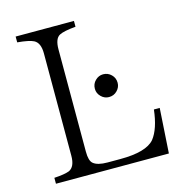

<svg xmlns="http://www.w3.org/2000/svg" viewBox="-105 -806 818 887"><g transform="rotate(-15 303.5 -362.5)"><path d="M607.4 -224.1 593.8 -9.8H53.7V-38.1Q103.5 -41 126 -49.8Q155.8 -63.5 155.8 -116.2V-606Q155.8 -656.2 127.9 -670.9Q106.4 -682.1 49.8 -687V-714.8H328.6V-687Q272 -682.1 250.5 -670.9Q225.6 -657.7 225.6 -606V-117.2Q225.6 -73.2 241.7 -60.1Q261.7 -43 309.6 -43H370.6Q495.1 -43 534.7 -89.8Q569.3 -133.8 579.6 -224.1ZM394.5 -441.9Q417.5 -441.9 433.6 -425.8Q449.7 -410.2 449.7 -386.7Q449.7 -365.2 433.6 -349.1Q418 -333 394.5 -333Q373 -333 356.9 -349.1Q340.8 -365.2 340.8 -386.7Q340.8 -410.2 356.9 -425.8Q373 -441.9 394.5 -441.9Z"/></g></svg>

Font: I.Ming
Style: Regular
Weight: 400
Designer: Ichiten Fonts Project
Version: Version 6.11; Dec 27, 2019